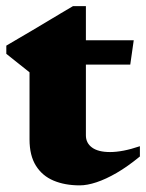

<svg xmlns="http://www.w3.org/2000/svg" viewBox="-22 -572 463 608"><path d="M250 -143.5Q250 -119 269.5 -104.8Q289 -90.5 326.5 -90.5Q346 -90.5 369.5 -95Q393 -99.5 421 -109V-76.5Q382 -44.5 347.5 -24.5Q313 -4.5 283.5 5.2Q254 15 230.5 15Q183.5 15 147.8 0Q112 -15 91.8 -47.2Q71.5 -79.5 71.5 -130.5V-343L-2 -401.5V-427.5Q13.5 -436.5 34.2 -448.8Q55 -461 78.5 -474.8Q102 -488.5 125.5 -502.8Q149 -517 170.5 -529.8Q192 -542.5 209 -552.5H250V-434.5ZM176.5 -367.5V-444.5H401.5L390.5 -367.5Z"/></svg>

Font: Newsreader 24pt ExtraBold
Style: Regular
Weight: 800
Designer: Hugues Gentile
Foundry: Production Type
Version: Version 1.003